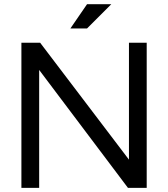

<svg xmlns="http://www.w3.org/2000/svg" viewBox="-20 -904 809 924"><path d="M83 0V-698.2H173.3L600.6 -135.7V-698.2H686V0H595.7L168.5 -567.4V0ZM398.9 -883.8H515.6L398.9 -767.1H318.8Z"/></svg>

Font: Voltera
Style: Regular
Weight: 400
Designer: Bernd Montag
Version: Version 1.301